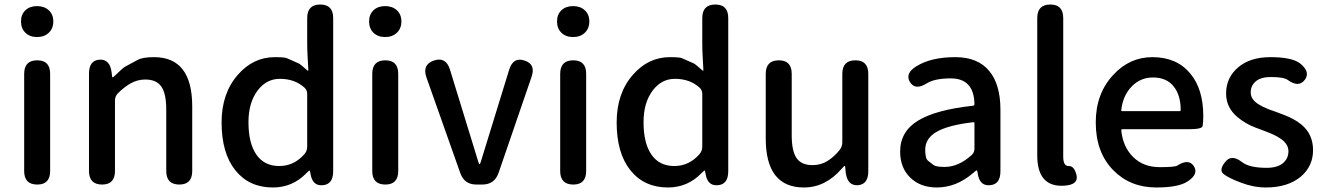

<svg xmlns="http://www.w3.org/2000/svg" viewBox="-20 -817 5868 850"><path d="M145 0Q87 0 87 -60V-490Q87 -550 145 -550Q202 -550 202 -490V-60Q202 0 145 0ZM144 -653Q112 -653 92.5 -672Q73 -691 73 -722Q73 -753 92.5 -771.5Q112 -790 144 -790Q176 -790 196 -771.5Q216 -753 216 -722Q216 -691 196 -672Q176 -653 144 -653Z M432 0Q374 0 374 -60V-491Q374 -550 421 -553Q467 -555 474 -497L476 -481Q477 -474 478.5 -474Q480 -474 493 -486Q524 -517 536 -523Q562 -537 588 -551Q610 -564 662 -564Q831 -564 831 -346V-60Q831 0 774 0Q716 0 716 -60V-332Q716 -403 694 -434Q672 -465 623 -465Q587 -465 555 -446Q528 -430 501 -403Q489 -390 489 -372V-60Q489 0 432 0Z M1188 13Q1083 13 1022 -63Q961 -139 961 -275Q961 -404 1033 -486Q1101 -564 1197 -564Q1241 -564 1251 -559Q1278 -547 1305 -535Q1308 -534 1341 -505Q1345 -502 1345 -507L1342 -562Q1340 -593 1340 -624V-737Q1340 -797 1398 -797Q1455 -797 1455 -737V-59Q1455 0 1408 3Q1362 7 1354 -51L1353 -55Q1352 -62 1350 -62Q1348 -62 1336 -50Q1275 13 1188 13ZM1328 -135Q1340 -149 1340 -168V-401Q1340 -418 1328 -429Q1285 -468 1219 -468Q1160 -468 1121 -417Q1080 -363 1080 -276Q1080 -183 1115 -132.5Q1150 -82 1216 -82Q1282 -82 1328 -135Z M1686 0Q1628 0 1628 -60V-490Q1628 -550 1686 -550Q1743 -550 1743 -490V-60Q1743 0 1686 0ZM1685 -653Q1653 -653 1633.5 -672Q1614 -691 1614 -722Q1614 -753 1633.5 -771.5Q1653 -790 1685 -790Q1717 -790 1737 -771.5Q1757 -753 1757 -722Q1757 -691 1737 -672Q1717 -653 1685 -653Z M2089 0Q2036 0 2018 -50L1868 -474Q1848 -531 1901 -549Q1954 -567 1972 -509L2098 -99Q2101 -90 2103 -90Q2105 -90 2108 -99L2234 -508Q2252 -566 2302 -549Q2353 -533 2333 -476L2187 -51Q2169 0 2115 0Z M2518 0Q2460 0 2460 -60V-490Q2460 -550 2518 -550Q2575 -550 2575 -490V-60Q2575 0 2518 0ZM2517 -653Q2485 -653 2465.5 -672Q2446 -691 2446 -722Q2446 -753 2465.5 -771.5Q2485 -790 2517 -790Q2549 -790 2569 -771.5Q2589 -753 2589 -722Q2589 -691 2569 -672Q2549 -653 2517 -653Z M2937 13Q2832 13 2771 -63Q2710 -139 2710 -275Q2710 -404 2782 -486Q2850 -564 2946 -564Q2990 -564 3000 -559Q3027 -547 3054 -535Q3057 -534 3090 -505Q3094 -502 3094 -507L3091 -562Q3089 -593 3089 -624V-737Q3089 -797 3147 -797Q3204 -797 3204 -737V-59Q3204 0 3157 3Q3111 7 3103 -51L3102 -55Q3101 -62 3099 -62Q3097 -62 3085 -50Q3024 13 2937 13ZM3077 -135Q3089 -149 3089 -168V-401Q3089 -418 3077 -429Q3034 -468 2968 -468Q2909 -468 2870 -417Q2829 -363 2829 -276Q2829 -183 2864 -132.5Q2899 -82 2965 -82Q3031 -82 3077 -135Z M3539 13Q3370 13 3370 -204V-490Q3370 -550 3428 -550Q3485 -550 3485 -490V-218Q3485 -148 3506.5 -117Q3528 -86 3577 -86Q3615 -86 3644.5 -105Q3674 -124 3697 -153Q3709 -168 3709 -187V-490Q3709 -550 3767 -550Q3824 -550 3824 -490V-59Q3824 0 3777 3Q3731 5 3724 -54L3722 -76Q3721 -83 3719.5 -83Q3718 -83 3707 -71Q3635 13 3539 13Z M4127 13Q4055 13 4010 -30.5Q3965 -74 3965 -146Q3965 -234 4043.5 -282.5Q4122 -331 4288 -349Q4294 -350 4294 -356Q4292 -470 4189 -470Q4118 -470 4083 -448Q4032 -416 4009 -453Q3985 -491 4036 -523Q4101 -564 4209 -564Q4310 -564 4360 -502Q4409 -443 4409 -331V-59Q4409 0 4362 3Q4316 7 4308 -51L4307 -56Q4306 -63 4304 -63Q4302 -63 4288 -51Q4214 13 4127 13ZM4162 -78Q4224 -78 4282 -131Q4294 -142 4294 -159V-272Q4294 -277 4289 -276Q4176 -263 4124 -232Q4076 -203 4076 -154Q4076 -115 4088.5 -105.5Q4101 -96 4112 -87Q4123 -78 4162 -78Z M4572 -129V-737Q4572 -797 4630 -797Q4687 -797 4687 -737V-123Q4687 -81 4711.5 -82Q4736 -83 4746 -41Q4755 1 4692 5Q4572 13 4572 -129Z M5099 13Q4984 13 4909 -63Q4831 -142 4831 -275Q4831 -403 4909 -486Q4981 -564 5082 -564Q5189 -564 5249 -492Q5307 -423 5307 -304Q5307 -273 5304 -259Q5301 -245 5245 -245H4949Q4944 -245 4944 -240Q4951 -167 4996.5 -122Q5042 -77 5114 -77Q5182 -77 5192 -84Q5242 -116 5265 -82Q5288 -47 5238 -14Q5198 13 5099 13ZM4944 -330Q4943 -325 4948 -325H5202Q5207 -325 5207 -330Q5207 -396 5175.5 -435Q5144 -474 5084 -474Q5030 -474 4992 -436Q4951 -395 4944 -330Z M5584 13Q5529 13 5472 -9Q5419 -29 5397 -46.5Q5375 -64 5404 -100Q5432 -136 5479 -99Q5512 -74 5587 -74Q5635 -74 5659.5 -94.5Q5684 -115 5684 -147.5Q5684 -180 5648 -204Q5627 -218 5599 -229Q5570 -240 5566.5 -241.5Q5563 -243 5536 -253Q5492 -270 5458 -299Q5408 -341 5408 -403Q5408 -473 5461 -518.5Q5514 -564 5604 -564Q5700 -564 5736 -536Q5783 -498 5756 -463Q5729 -428 5681 -463Q5663 -476 5606 -476Q5562 -476 5539.5 -457Q5517 -438 5517 -408Q5517 -378 5549 -357Q5569 -344 5597 -333Q5625 -323 5628 -322Q5631 -321 5660 -310Q5709 -292 5741 -266Q5793 -223 5793 -152.5Q5793 -82 5740 -36Q5682 13 5584 13Z"/></svg>

Font: Resource Han Rounded KR Medium
Style: Regular
Weight: 500
Designer: Cyano Hao (round all glyphs); Ryoko NISHIZUKA 西塚涼子 (kana, bopomofo & ideographs); Paul D. Hunt (Latin, Greek & Cyrillic)
Foundry: Cyano Hao
Version: 0.990